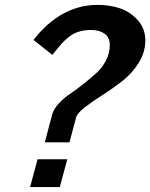

<svg xmlns="http://www.w3.org/2000/svg" viewBox="-20 -756 607 776"><path d="M287.1 -279.3 260.7 -180.7H161.1L191.4 -294.9Q197.3 -315.4 216.8 -336.9Q236.3 -358.4 262.2 -376Q288.1 -393.6 316.4 -416Q344.7 -438.5 368.7 -460Q392.6 -481.4 408.2 -511.2Q423.8 -541 423.8 -574.2Q423.8 -605.5 402.3 -620.1Q380.9 -634.8 348.6 -634.8Q325.2 -634.8 305.7 -629.9Q286.1 -625 272 -616.2Q257.8 -607.4 244.1 -594.7Q230.5 -582 218.3 -566.9Q206.1 -551.8 191.4 -534.2L115.2 -594.7Q226.6 -736.3 375 -736.3Q421.9 -736.3 463.9 -722.7Q505.9 -709 536.6 -674.8Q567.4 -640.6 567.4 -592.8Q567.4 -544.9 540.5 -502Q513.7 -459 474.1 -428.2Q434.6 -397.5 394.5 -372.1Q354.5 -346.7 323.2 -322.8Q292 -298.8 287.1 -279.3ZM252 -112.3 221.7 0H101.6L131.8 -112.3Z"/></svg>

Font: FreeUniversal
Style: BoldItalic
Weight: 700
Italic angle: -11°
Version: Version 1.001 March 22, 2017